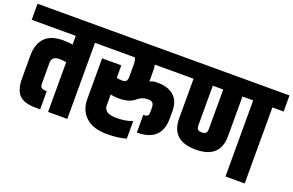

<svg xmlns="http://www.w3.org/2000/svg" viewBox="-126 -990 2007 1314"><g transform="rotate(20 877.5 -333.0)"><path d="M35 -323Q35 -404 78 -450Q121 -496 210 -496Q230 -496 247.5 -494.5Q265 -493 273 -492L281 -490V-554H-40V-671H503V-554H421V0H281V-362Q254 -367 231 -367Q175 -367 175 -318V-168Q175 -145 186 -137.5Q197 -130 224 -130V2H194Q105 2 70 -35.5Q35 -73 35 -154Z M817 -285Q779 -252 703 -252Q690 -252 675 -253.5Q660 -255 651 -257L643 -259V-179Q643 -121 735 -121Q799 -121 850 -140V-12Q789 5 712 5Q609 5 556 -44Q503 -93 503 -174V-471H643V-380Q661 -375 682 -375Q705 -375 713 -385Q721 -395 721 -414V-507Q721 -522 718.5 -534Q716 -546 713 -550L711 -554H423V-671H1144V-554H857Q861 -530 861 -515V-432Q882 -444 907 -444H922Q994 -444 1036.5 -407Q1079 -370 1079 -296V-243Q1079 -75 901 -75H900V-204H902Q925 -204 932 -211.5Q939 -219 939 -243V-268Q939 -293 929.5 -304Q920 -315 896 -315H891Q851 -315 817 -285Z M1495 -266Q1495 -103 1317 -103Q1139 -103 1139 -266V-554H1064V-671H1795V-554H1713V0H1573V-554H1495ZM1355 -554H1279V-267Q1279 -247 1286.5 -237.5Q1294 -228 1317 -228Q1340 -228 1347.5 -237.5Q1355 -247 1355 -267Z"/></g></svg>

Font: Khand Black
Style: Regular
Weight: 900
Designer: Sanchit Sawaria and Jyotish Sonowal (Devanagari), Satya Rajpurohit (Latin)
Foundry: Indian Type Foundry
Version: Version 2.000;PS 1.0;hotconv 1.0.79;makeotf.lib2.5.61930